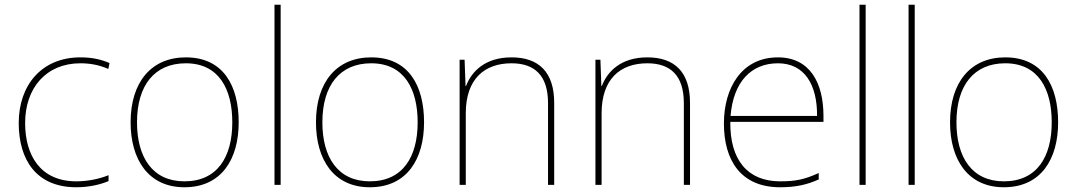

<svg xmlns="http://www.w3.org/2000/svg" viewBox="-20 -873 4544 810"><path d="M302 -83C357 -83 405 -95 438 -109V-134C399 -118 350 -108 302 -108C150 -108 86 -218 86 -354C86 -502 175 -606 319 -606C357 -606 397 -600 437 -582L442 -607C405 -623 367 -631 319 -631C157 -631 59 -515 59 -354C59 -199 133 -83 302 -83Z M987 -357C987 -510 923 -631 764 -631C617 -631 531 -525 531 -357C531 -200 606 -83 758 -83C915 -83 987 -202 987 -357ZM558 -357C558 -513 632 -606 764 -606C905 -606 960 -495 960 -357C960 -212 898 -108 758 -108C623 -108 558 -210 558 -357Z M1164 -93V-853H1138V-93Z M1769 -357C1769 -510 1705 -631 1546 -631C1399 -631 1313 -525 1313 -357C1313 -200 1388 -83 1540 -83C1697 -83 1769 -202 1769 -357ZM1340 -357C1340 -513 1414 -606 1546 -606C1687 -606 1742 -495 1742 -357C1742 -212 1680 -108 1540 -108C1405 -108 1340 -210 1340 -357Z M2138 -631C2026 -631 1969 -571 1946 -510H1944L1940 -621H1919V-93H1945V-395C1945 -539 2023 -606 2138 -606C2235 -606 2292 -555 2292 -438V-93H2318V-439C2318 -570 2252 -631 2138 -631Z M2711 -631C2599 -631 2542 -571 2519 -510H2517L2513 -621H2492V-93H2518V-395C2518 -539 2596 -606 2711 -606C2808 -606 2865 -555 2865 -438V-93H2891V-439C2891 -570 2825 -631 2711 -631Z M3262 -631C3108 -631 3034 -501 3034 -352C3034 -197 3105 -83 3271 -83C3335 -83 3383 -93 3434 -116V-143C3372 -115 3335 -108 3271 -108C3134 -108 3059 -198 3061 -359H3454V-384C3454 -523 3397 -631 3262 -631ZM3262 -606C3374 -606 3428 -516 3427 -384H3062C3074 -529 3150 -606 3262 -606Z M3632 -93V-853H3606V-93Z M3839 -93V-853H3813V-93Z M4444 -357C4444 -510 4380 -631 4221 -631C4074 -631 3988 -525 3988 -357C3988 -200 4063 -83 4215 -83C4372 -83 4444 -202 4444 -357ZM4015 -357C4015 -513 4089 -606 4221 -606C4362 -606 4417 -495 4417 -357C4417 -212 4355 -108 4215 -108C4080 -108 4015 -210 4015 -357Z"/></svg>

Font: Noto Sans Telugu UI Thin
Style: Regular
Weight: 100
Designer: Jelle Bosma - Monotype Design Team
Foundry: Monotype Imaging Inc.
Version: Version 2.005